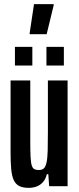

<svg xmlns="http://www.w3.org/2000/svg" viewBox="-20 -898 380 926"><path d="M118 8Q90 8 72.5 -1Q55 -10 46 -30Q37 -50 34 -83Q31 -116 31 -165V-510H126V-217Q126 -169 127.5 -140.5Q129 -112 133.5 -99Q138 -86 146 -82Q154 -78 167 -78Q183 -78 191.5 -86Q200 -94 204.5 -114.5Q209 -135 210 -170.5Q211 -206 211 -261V-510H306V0H217L213 -58H206Q200 -34 187 -19.5Q174 -5 156.5 1.5Q139 8 118 8ZM52 -582V-672H136V-582ZM204 -582V-672H288V-582ZM123 -733V-738L144 -878H239V-873L205 -733Z"/></svg>

Font: Saira UltraCondensed
Style: Bold
Weight: 700
Width: 1
Designer: Hector Gatti with collaboration of the Omnibus-Type team
Foundry: Omnibus-Type
Version: Version 1.101